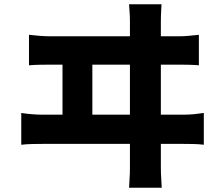

<svg xmlns="http://www.w3.org/2000/svg" viewBox="-20 -816 1040 894"><path d="M732 -796Q730 -764 729.5 -745.5Q729 -727 729 -716Q729 -708 729 -669.5Q729 -631 729 -571.5Q729 -512 729 -442.5Q729 -373 729 -304Q729 -235 729 -176.5Q729 -118 729 -80Q729 -42 729 -37Q729 -31 729.5 -8.5Q730 14 733 58H581Q584 15 584.5 -6.5Q585 -28 585 -35Q585 -40 585 -78Q585 -116 585 -175.5Q585 -235 585 -305.5Q585 -376 585 -446Q585 -516 585 -575.5Q585 -635 585 -673Q585 -711 585 -716Q585 -727 584.5 -743Q584 -759 581 -796ZM271 -249V-578H410V-249ZM79 -290Q104 -286 130.5 -284Q157 -282 180 -282H833Q860 -282 885 -284.5Q910 -287 929 -290V-142Q907 -145 879 -145.5Q851 -146 833 -146H180Q158 -146 131.5 -145.5Q105 -145 79 -142ZM115 -654Q139 -651 165.5 -649Q192 -647 217 -647H810Q838 -647 862 -649.5Q886 -652 906 -654V-512Q884 -514 855.5 -514.5Q827 -515 810 -515H217Q193 -515 166.5 -514.5Q140 -514 115 -512Z"/></svg>

Font: Noto Sans JP Thin ExtraBold
Style: Regular
Weight: 800
Version: Version 2.004-H2;hotconv 1.0.118;makeotfexe 2.5.65603